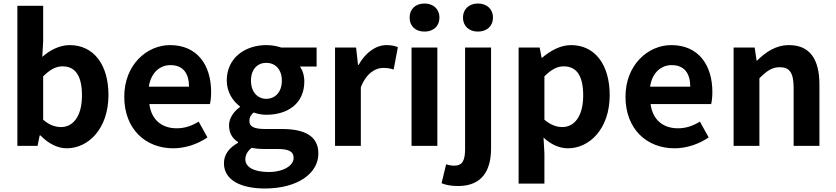

<svg xmlns="http://www.w3.org/2000/svg" viewBox="-20 -831 4762 1094"><path d="M360 14C483 14 598 -97 598 -290C598 -461 515 -574 377 -574C322 -574 266 -547 221 -507L226 -597V-798H79V0H194L206 -59H211C256 -12 310 14 360 14ZM328 -107C297 -107 260 -118 226 -149V-396C264 -434 298 -453 336 -453C413 -453 447 -394 447 -287C447 -165 394 -107 328 -107Z M967 14C1036 14 1107 -10 1162 -48L1112 -138C1071 -113 1032 -100 987 -100C903 -100 843 -147 831 -238H1176C1180 -252 1183 -279 1183 -306C1183 -462 1103 -574 949 -574C816 -574 688 -461 688 -280C688 -95 810 14 967 14ZM828 -337C840 -418 892 -460 951 -460C1024 -460 1057 -412 1057 -337Z M1489 243C1676 243 1794 157 1794 44C1794 -54 1720 -96 1585 -96H1489C1424 -96 1401 -112 1401 -141C1401 -165 1411 -177 1425 -190C1450 -181 1476 -177 1497 -177C1618 -177 1714 -240 1714 -367C1714 -402 1703 -433 1689 -452H1784V-560H1583C1559 -568 1530 -574 1497 -574C1379 -574 1272 -503 1272 -372C1272 -306 1308 -253 1347 -225V-221C1313 -197 1285 -158 1285 -117C1285 -70 1306 -41 1336 -22V-17C1283 12 1256 52 1256 99C1256 198 1357 243 1489 243ZM1497 -268C1449 -268 1410 -305 1410 -372C1410 -437 1448 -473 1497 -473C1547 -473 1586 -437 1586 -372C1586 -305 1547 -268 1497 -268ZM1511 149C1430 149 1378 123 1378 77C1378 53 1389 31 1414 11C1435 16 1458 18 1491 18H1560C1620 18 1653 29 1653 69C1653 112 1596 149 1511 149Z M1889 0H2036V-334C2068 -415 2120 -444 2163 -444C2187 -444 2203 -441 2223 -435L2247 -562C2231 -569 2213 -574 2182 -574C2124 -574 2064 -534 2023 -461H2020L2009 -560H1889Z M2325 0H2472V-560H2325ZM2399 -651C2449 -651 2484 -682 2484 -731C2484 -779 2449 -811 2399 -811C2347 -811 2314 -779 2314 -731C2314 -682 2347 -651 2399 -651Z M2590 229C2731 229 2778 135 2778 14V-560H2630V18C2630 81 2616 113 2569 113C2552 113 2537 110 2522 105L2496 213C2518 222 2547 229 2590 229ZM2703 -651C2754 -651 2789 -682 2789 -731C2789 -779 2754 -811 2703 -811C2653 -811 2618 -779 2618 -731C2618 -682 2653 -651 2703 -651Z M2935 215H3082V44L3077 -47C3119 -8 3167 14 3216 14C3339 14 3454 -97 3454 -289C3454 -461 3371 -574 3234 -574C3173 -574 3116 -542 3069 -502H3066L3055 -560H2935ZM3184 -107C3153 -107 3118 -118 3082 -149V-396C3120 -434 3154 -453 3192 -453C3269 -453 3303 -394 3303 -287C3303 -165 3250 -107 3184 -107Z M3823 14C3892 14 3963 -10 4018 -48L3968 -138C3927 -113 3888 -100 3843 -100C3759 -100 3699 -147 3687 -238H4032C4036 -252 4039 -279 4039 -306C4039 -462 3959 -574 3805 -574C3672 -574 3544 -461 3544 -280C3544 -95 3666 14 3823 14ZM3684 -337C3696 -418 3748 -460 3807 -460C3880 -460 3913 -412 3913 -337Z M4160 0H4307V-385C4348 -426 4378 -448 4423 -448C4478 -448 4502 -418 4502 -331V0H4649V-349C4649 -490 4597 -574 4476 -574C4400 -574 4343 -534 4294 -486H4291L4280 -560H4160Z"/></svg>

Font: Noto Sans TC
Style: Bold
Weight: 700
Designer: Ryoko NISHIZUKA 西塚涼子 (kana, bopomofo & ideographs); Paul D. Hunt (Latin, Greek & Cyrillic); Sandoll Communications 산돌커뮤니
Foundry: Adobe
Version: Version 2.004;hotconv 1.0.118;makeotfexe 2.5.65603